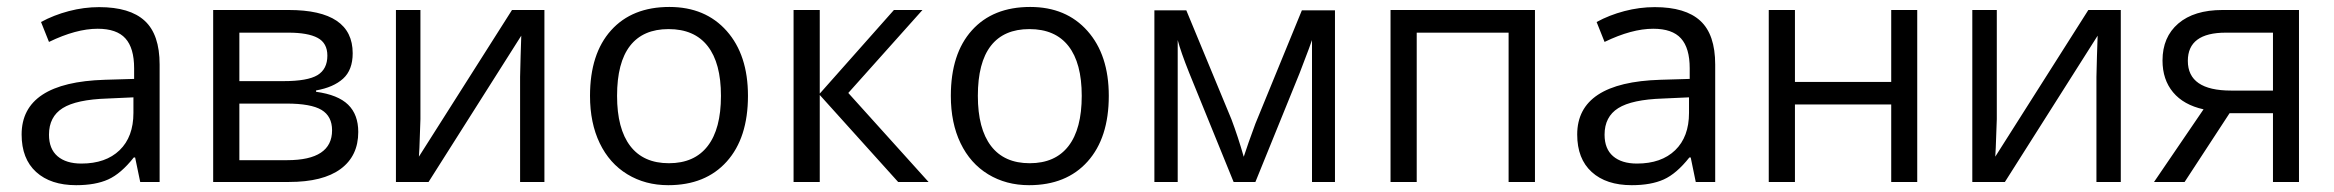

<svg xmlns="http://www.w3.org/2000/svg" viewBox="-20 -526 6746 555"><path d="M385.3 0 370.6 -70.8H366.7Q329.6 -23.9 292.7 -7.3Q255.9 9.3 200.2 9.3Q126.5 9.3 84.5 -28.8Q42.5 -66.9 42.5 -137.2Q42.5 -288.1 283.2 -295.4L367.7 -297.9V-328.6Q367.7 -387.2 342.5 -415Q317.4 -442.9 262.2 -442.9Q200.2 -442.9 121.6 -404.8L98.6 -462.4Q135.3 -482.4 179 -493.9Q222.7 -505.4 266.6 -505.4Q355.5 -505.4 398.4 -465.8Q441.4 -426.3 441.4 -339.4V0ZM215.3 -53.2Q285.6 -53.2 325.7 -91.8Q365.7 -130.4 365.7 -199.7V-244.6L290.5 -241.2Q200.7 -238.3 161.1 -213.4Q121.6 -188.5 121.6 -136.7Q121.6 -95.7 146.2 -74.5Q170.9 -53.2 215.3 -53.2Z M999.5 -372.1Q999.5 -323.7 971.7 -298.6Q943.8 -273.4 893.6 -264.6V-260.7Q957 -252 986.3 -223.4Q1015.6 -194.8 1015.6 -144.5Q1015.6 -75.2 964.6 -37.6Q913.6 0 815.4 0H596.2V-497.1H814.5Q999.5 -497.1 999.5 -372.1ZM939.9 -149.4Q939.9 -189.9 909.4 -208.3Q878.9 -226.6 808.1 -226.6H671.9V-63H810.1Q939.9 -63 939.9 -149.4ZM926.3 -365.2Q926.3 -401.4 898.2 -416.5Q870.1 -431.6 813.5 -431.6H671.9V-291.5H799.3Q869.1 -291.5 897.7 -308.8Q926.3 -326.2 926.3 -365.2Z M1195.3 -497.1V-181.6L1192.4 -99.1L1190.9 -73.2L1460 -497.1H1553.7V0H1483.4V-303.7L1484.9 -363.8L1486.8 -422.9L1218.8 0H1124.5V-497.1Z M2142.1 -249Q2142.1 -127.4 2080.8 -59.1Q2019.5 9.3 1911.6 9.3Q1845.2 9.3 1793.5 -22.2Q1741.7 -53.7 1713.6 -112.1Q1685.5 -170.4 1685.5 -249Q1685.5 -370.6 1746.3 -438.2Q1807.1 -505.9 1915 -505.9Q2019 -505.9 2080.6 -436.5Q2142.1 -367.2 2142.1 -249ZM1763.7 -249Q1763.7 -153.8 1801.8 -104Q1839.8 -54.2 1913.6 -54.2Q1987.3 -54.2 2025.6 -103.8Q2064 -153.3 2064 -249Q2064 -343.8 2025.6 -392.8Q1987.3 -441.9 1912.6 -441.9Q1838.9 -441.9 1801.3 -393.6Q1763.7 -345.2 1763.7 -249Z M2564 -497.1H2646.5L2432.1 -257.3L2664.1 0H2576.2L2349.6 -251.5V0H2273.9V-497.1H2349.6V-255.4Z M3185.1 -249Q3185.1 -127.4 3123.8 -59.1Q3062.5 9.3 2954.6 9.3Q2888.2 9.3 2836.4 -22.2Q2784.7 -53.7 2756.6 -112.1Q2728.5 -170.4 2728.5 -249Q2728.5 -370.6 2789.3 -438.2Q2850.1 -505.9 2958 -505.9Q3062 -505.9 3123.5 -436.5Q3185.1 -367.2 3185.1 -249ZM2806.6 -249Q2806.6 -153.8 2844.7 -104Q2882.8 -54.2 2956.5 -54.2Q3030.3 -54.2 3068.6 -103.8Q3106.9 -153.3 3106.9 -249Q3106.9 -343.8 3068.6 -392.8Q3030.3 -441.9 2955.6 -441.9Q2881.8 -441.9 2844.2 -393.6Q2806.6 -345.2 2806.6 -249Z M3575.2 -72.8 3589.4 -114.7 3608.9 -168.5 3743.2 -496.1H3838.9V0H3772.5V-410.2L3763.2 -384.3L3736.8 -314.9L3608.9 0H3545.9L3417.5 -315.4Q3393.1 -376.5 3384.3 -410.2V0H3316.9V-496.1H3409.2L3539.6 -181.2Q3558.6 -130.9 3575.2 -72.8Z M4075.2 0H3999.5V-497.1H4417V0H4340.8V-431.6H4075.2Z M4881.8 0 4867.2 -70.8H4863.3Q4826.2 -23.9 4789.3 -7.3Q4752.4 9.3 4696.8 9.3Q4623 9.3 4581.1 -28.8Q4539.1 -66.9 4539.1 -137.2Q4539.1 -288.1 4779.8 -295.4L4864.3 -297.9V-328.6Q4864.3 -387.2 4839.1 -415Q4814 -442.9 4758.8 -442.9Q4696.8 -442.9 4618.2 -404.8L4595.2 -462.4Q4631.8 -482.4 4675.5 -493.9Q4719.2 -505.4 4763.2 -505.4Q4852.1 -505.4 4895 -465.8Q4938 -426.3 4938 -339.4V0ZM4711.9 -53.2Q4782.2 -53.2 4822.3 -91.8Q4862.3 -130.4 4862.3 -199.7V-244.6L4787.1 -241.2Q4697.3 -238.3 4657.7 -213.4Q4618.2 -188.5 4618.2 -136.7Q4618.2 -95.7 4642.8 -74.5Q4667.5 -53.2 4711.9 -53.2Z M5168.5 -497.1V-289.1H5446.8V-497.1H5522V0H5446.8V-224.1H5168.5V0H5092.8V-497.1Z M5752 -497.1V-181.6L5749 -99.1L5747.6 -73.2L6016.6 -497.1H6110.4V0H6040V-303.7L6041.5 -363.8L6043.5 -422.9L5775.4 0H5681.2V-497.1Z M6294.9 0H6206.5L6349.6 -210Q6292 -222.7 6261.5 -259.3Q6231 -295.9 6231 -351.1Q6231 -418.9 6276.6 -458Q6322.3 -497.1 6404.3 -497.1H6625.5V0H6550.3V-198.7H6424.8ZM6304.2 -350.1Q6304.2 -264.2 6429.2 -264.2H6550.3V-431.6H6414.1Q6304.2 -431.6 6304.2 -350.1Z"/></svg>

Font: Bpm'online Open Sans
Style: Regular
Weight: 400
Foundry: Ascender Corporation
Version: Version 1.10